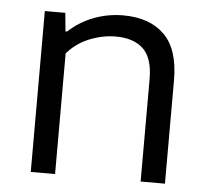

<svg xmlns="http://www.w3.org/2000/svg" viewBox="-45 -598 697 645"><g transform="rotate(5 304.0 -275.5)"><path d="M81.5 -542.5H150.5L156.5 -480.5H162Q198.5 -514.5 246 -532.8Q293.5 -551 346 -551Q434.5 -551 484.2 -502.2Q534 -453.5 534 -348.5V0H452V-345.5Q452 -416 419.8 -447Q387.5 -478 326.5 -478Q283 -478 239 -460.5Q195 -443 163.5 -407V0H81.5Z"/></g></svg>

Font: Encode Sans Semi Expanded
Style: Regular
Weight: 400
Width: 6
Designer: Multiple Designers
Foundry: Impallari Type
Version: Version 2.000